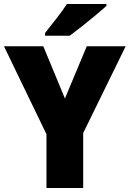

<svg xmlns="http://www.w3.org/2000/svg" viewBox="-20 -947 653 967"><path d="M307 -451 417 -714H613L399 -277V0H214V-271L0 -714H198ZM516 -917Q496 -899 462.5 -871Q429 -843 393 -814.5Q357 -786 331 -767H207V-781Q232 -813 264 -853.5Q296 -894 317 -927H516Z"/></svg>

Font: Noto Sans Lao Looped SemiCondensed Black
Style: Regular
Weight: 900
Width: 4
Designer: Mark Frömberg, Ben Mitchell
Foundry: The Fontpad Ltd
Version: Version 1.002; ttfautohint (v1.8.4.7-5d5b)